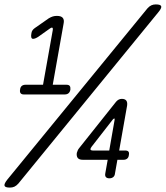

<svg xmlns="http://www.w3.org/2000/svg" viewBox="-91 -800 751 870"><path d="M-46 50Q-68 50 -70.5 41.5Q-73 33 -58 14L577 -762Q586 -772 595 -776Q604 -780 615 -780Q637 -780 639.5 -771.5Q642 -763 626 -744L-8 32Q-17 42 -26 46Q-35 50 -46 50ZM386 -14 397 -76H284Q268 -76 261.5 -84Q255 -92 257 -107Q259 -113 261 -118Q263 -123 267 -128L435 -339Q440 -345 446.5 -348.5Q453 -352 461 -352Q475 -352 481 -344.5Q487 -337 485 -322L449 -118H476Q487 -118 491 -113Q495 -108 493 -98Q492 -87 485.5 -81.5Q479 -76 469 -76H441L430 -14Q429 -3 422 2.5Q415 8 404.5 8Q394 8 389 2.5Q384 -3 386 -14ZM17 -372Q7 -372 2.5 -377.5Q-2 -383 0 -394Q1 -405 7.5 -410.5Q14 -416 25 -416H104L148 -663Q149 -669 148 -672Q147 -675 144 -675Q142 -675 139.5 -673.5Q137 -672 134 -670L82 -633Q74 -628 68.5 -626Q63 -624 59 -624Q53 -624 51 -630Q49 -636 51 -647Q52 -657 56.5 -663Q61 -669 67 -673L130 -717Q140 -723 148.5 -725.5Q157 -728 167 -728Q186 -728 193.5 -719Q201 -710 197 -692L148 -416H210Q221 -416 225 -410.5Q229 -405 228 -394Q226 -383 219.5 -377.5Q213 -372 202 -372ZM404 -118 428 -255Q429 -260 428.5 -261.5Q428 -263 427 -263Q426 -263 424 -262Q422 -261 419 -257L324 -135Q322 -132 320.5 -129.5Q319 -127 319 -125Q318 -122 321 -120Q324 -118 330 -118Z"/></svg>

Font: Maple Mono ExtraLight
Style: Italic
Weight: 275
Italic angle: -10°
Monospace: yes
Designer: subframe7536
Version: Version 7.000